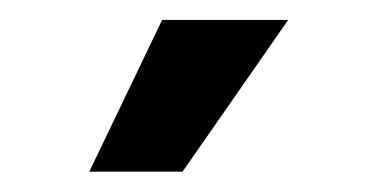

<svg xmlns="http://www.w3.org/2000/svg" viewBox="-20 -773 366 189"><path d="M67.9 -604 139.6 -753.4H263.7L159.7 -604Z"/></svg>

Font: Inter 20pt SemiBold
Style: Regular
Weight: 600
Version: Version 4.001;git-66647c0bb